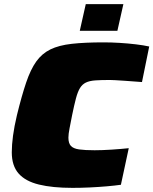

<svg xmlns="http://www.w3.org/2000/svg" viewBox="-20 -901 742 929"><path d="M331 8Q234 8 168.5 -8Q103 -24 70 -61.5Q37 -99 37 -164Q37 -200 43 -244.5Q49 -289 62 -344Q85 -438 106.5 -501.5Q128 -565 155.5 -603.5Q183 -642 224 -662Q265 -682 327.5 -689Q390 -696 482 -696Q519 -696 559.5 -693.5Q600 -691 637.5 -686.5Q675 -682 702 -676L667 -504Q616 -508 585.5 -510Q555 -512 538.5 -513Q522 -514 512 -514Q469 -514 441 -512Q413 -510 395.5 -501.5Q378 -493 367 -475Q356 -457 347.5 -425Q339 -393 329 -344Q322 -308 316.5 -280Q311 -252 311 -235Q311 -208 323 -195Q335 -182 363 -178Q391 -174 438 -174Q473 -174 519.5 -177Q566 -180 603 -184L565 -7Q537 -3 497 0.5Q457 4 414 6Q371 8 331 8ZM366 -752 395 -881H577L548 -752Z"/></svg>

Font: Saira Expanded Black
Style: Italic
Weight: 900
Width: 7
Italic angle: -12°
Designer: Hector Gatti with collaboration of the Omnibus-Type team
Foundry: Omnibus-Type
Version: Version 1.101